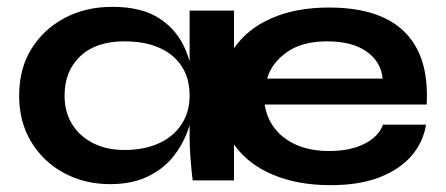

<svg xmlns="http://www.w3.org/2000/svg" viewBox="-20 -528 1306 562"><path d="M302 11Q228 11 167.5 -21.5Q107 -54 71.5 -112.5Q36 -171 36 -248Q36 -327 72 -385Q108 -443 169.5 -475.5Q231 -508 309 -508Q395 -508 447.5 -473.5Q500 -439 524 -380Q548 -321 548 -248Q548 -204 534 -158.5Q520 -113 491 -74.5Q462 -36 415 -12.5Q368 11 302 11ZM344 -89Q403 -89 446 -109Q489 -129 512 -165Q535 -201 535 -248Q535 -299 511.5 -334.5Q488 -370 445.5 -388.5Q403 -407 344 -407Q261 -407 215 -363.5Q169 -320 169 -248Q169 -200 191 -164.5Q213 -129 252.5 -109Q292 -89 344 -89ZM535 -497H665V0H544Q541 -23 538 -59.5Q535 -96 535 -128ZM1101 -163H1227Q1219 -112 1184.5 -72Q1150 -32 1091 -9Q1032 14 947 14Q852 14 779 -16.5Q706 -47 665 -105Q624 -163 624 -245Q624 -327 664 -385.5Q704 -444 775.5 -475Q847 -506 943 -506Q1041 -506 1106 -475Q1171 -444 1202.5 -381.5Q1234 -319 1229 -222H755Q760 -184 783.5 -153Q807 -122 847.5 -104Q888 -86 944 -86Q1006 -86 1047.5 -107.5Q1089 -129 1101 -163ZM937 -407Q865 -407 820 -375.5Q775 -344 762 -298H1100Q1095 -348 1052.5 -377.5Q1010 -407 937 -407Z"/></svg>

Font: Syne
Style: Bold
Weight: 700
Designer: Lucas Descroix
Foundry: Bonjour Monde
Version: Version 2.200